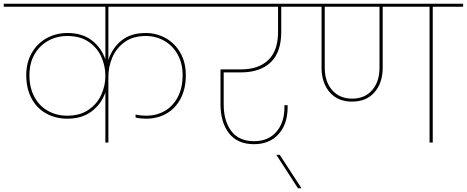

<svg xmlns="http://www.w3.org/2000/svg" viewBox="-55 -760 2490 1024"><path d="M523 -724V-440Q543 -503 592.5 -543.5Q642 -584 722 -584Q780 -584 829 -556.5Q878 -529 907 -478Q936 -427 936 -359Q936 -287 908.5 -234.5Q881 -182 833 -154.5Q785 -127 725 -127Q694 -127 668 -133V-149Q694 -143 725 -143Q780 -143 824 -168.5Q868 -194 893.5 -243Q919 -292 919 -359Q919 -422 892.5 -469.5Q866 -517 821 -542.5Q776 -568 722 -568Q654 -568 609.5 -535.5Q565 -503 544 -453.5Q523 -404 523 -351V0H507V-268Q487 -207 435 -167Q383 -127 304 -127Q242 -127 192 -154.5Q142 -182 113.5 -234.5Q85 -287 85 -359Q85 -427 114.5 -478Q144 -529 194 -556.5Q244 -584 304 -584Q384 -584 435 -544.5Q486 -505 507 -443V-724H-35V-740H1056V-724ZM304 -143Q372 -143 418 -175Q464 -207 485.5 -255.5Q507 -304 507 -354V-355Q507 -408 485.5 -456.5Q464 -505 418.5 -536.5Q373 -568 304 -568Q248 -568 202 -542.5Q156 -517 129 -470Q102 -423 102 -359Q102 -292 128.5 -243Q155 -194 201 -168.5Q247 -143 304 -143Z M1138 -374V-204Q1138 -114 1179 -60.5Q1220 -7 1300 -7Q1375 -7 1418.5 -56.5Q1462 -106 1462 -188V-199H1479V-188Q1479 -98 1430.5 -44.5Q1382 9 1300 9Q1212 9 1166.5 -49Q1121 -107 1121 -205V-390H1231Q1324 -390 1376 -440Q1428 -490 1428 -591V-724H986V-740H1595V-724H1445V-591Q1445 -481 1388.5 -427.5Q1332 -374 1231 -374Z M1534 244 1419 66H1437L1553 244Z M2415 -724H2253V0H2236V-724H1986V-399Q1986 -318 1942.5 -268Q1899 -218 1822 -218Q1747 -218 1703.5 -268Q1660 -318 1660 -399V-724H1525V-740H2415ZM1969 -724H1677V-398Q1677 -325 1716.5 -279.5Q1756 -234 1823 -234Q1891 -234 1930 -279.5Q1969 -325 1969 -398Z"/></svg>

Font: Fz Poppins Thin
Style: Regular
Weight: 100
Designer: Ninad Kale (Devanagari), Jonny Pinhorn (Latin)
Foundry: Indian Type Foundry
Version: Vit hóa bi Vntype.Com & FontZin.Com